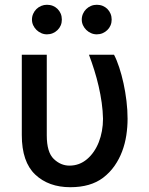

<svg xmlns="http://www.w3.org/2000/svg" viewBox="-20 -775 626 805"><path d="M176.1 -545.5V-207.4Q176.1 -136.7 205.3 -108.7Q234.4 -80.6 271.3 -80.6Q312.9 -80.6 344.8 -107.6Q360.8 -121.1 373.2 -139.2Q385.7 -157.3 394.2 -179Q402.7 -200.6 407.3 -225.5Q411.9 -250.4 411.9 -277Q411.2 -310 406.4 -344.5Q401.6 -378.9 393.6 -413.4Q385.7 -447.8 375.2 -481.2Q364.7 -514.6 353 -545.5H458.1Q469.5 -523.8 479.8 -492.5Q490.1 -461.3 497.9 -425.6Q505.7 -389.9 510.3 -351.6Q514.9 -313.2 514.9 -277Q514.9 -242.5 509.6 -207.7Q504.3 -172.9 492.2 -140.6Q480.1 -108.3 460.4 -79.9Q440.7 -51.5 412.3 -29.8Q359.7 9.9 274.9 9.9Q183.9 9.9 127.8 -43Q71.4 -96.2 71.4 -208.8V-545.5ZM322.8 -692.8Q322.8 -705.6 327.8 -717Q332.7 -728.3 341.4 -736.9Q350.1 -745.4 361.5 -750.2Q372.9 -755 385.7 -755Q399.1 -755 410.5 -750.4Q421.9 -745.7 430.2 -737.4Q438.6 -729 443.4 -717.7Q448.2 -706.3 448.2 -692.8Q448.2 -679.7 443.4 -668.5Q438.6 -657.3 430 -649Q421.5 -640.6 410.2 -635.8Q398.8 -631 385.7 -631Q373.2 -631 361.9 -636Q350.5 -641 341.8 -649.5Q333.1 -658 327.9 -669.2Q322.8 -680.4 322.8 -692.8ZM176.8 -755Q190.3 -755 201.7 -750.4Q213.1 -745.7 221.4 -737.4Q229.8 -729 234.6 -717.7Q239.3 -706.3 239.3 -692.8Q239.3 -679.7 234.6 -668.5Q229.8 -657.3 221.2 -649Q212.7 -640.6 201.3 -635.8Q190 -631 176.8 -631Q164.4 -631 153.1 -636Q141.7 -641 133 -649.5Q124.3 -658 119.1 -669.2Q114 -680.4 114 -692.8Q114 -705.6 119 -717Q123.9 -728.3 132.6 -736.9Q141.3 -745.4 152.7 -750.2Q164.1 -755 176.8 -755Z"/></svg>

Font: Inter P Medium
Style: Regular
Weight: 500
Designer: Rasmus Andersson
Foundry: rsms
Version: Version 3.018;git-588b23468